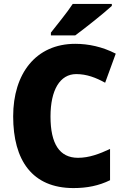

<svg xmlns="http://www.w3.org/2000/svg" viewBox="-20 -947 637 977"><path d="M549 -917V-927H350C321 -882 272 -824 239 -781V-767H363C416 -806 509 -880 549 -917ZM368 -570C421 -570 468 -552 515 -526L569 -674C501 -709 430 -724 363 -724C162 -724 47 -572 47 -355C47 -131 144 10 354 10C423 10 483 -2 540 -30V-189C486 -164 434 -144 377 -144C283 -144 237 -215 237 -354C237 -489 285 -570 368 -570Z"/></svg>

Font: Noto Sans Telugu SemiCondensed Black
Style: Regular
Weight: 900
Width: 4
Designer: Jelle Bosma - Monotype Design Team
Foundry: Monotype Imaging Inc.
Version: Version 2.005